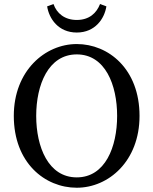

<svg xmlns="http://www.w3.org/2000/svg" viewBox="-20 -899 747 935"><path d="M353.8 15.2C509.4 15.2 659.5 -115 659.5 -334.6C659.5 -562.9 508.4 -684.5 353.8 -684.5C199.3 -684.5 47.2 -554.3 47.2 -334.6C47.2 -106.3 198.3 15.2 353.8 15.2ZM353.8 -35.2C215.1 -35.2 156.3 -183.7 156.3 -334.6C156.3 -485.5 215.1 -634.1 353.8 -634.1C492.5 -634.1 550.4 -485.5 550.4 -334.6C550.4 -183.7 492.5 -35.2 353.8 -35.2ZM209.6 -868C218.8 -808.3 264.1 -740.6 353.8 -740.6C443.6 -740.6 488.8 -808.3 498.1 -868L467.2 -879.4C449.8 -834.4 413.8 -801.8 353.8 -801.8C294.8 -801.8 255.9 -834.4 240.5 -879.4L209.6 -868Z"/></svg>

Font: Source Serif Variable
Style: Regular
Weight: 389
Designer: Frank Grießhammer
Foundry: Adobe Systems Incorporated
Version: Version 3.001;hotconv 1.0.111;makeotfexe 2.5.65597